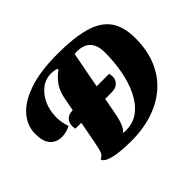

<svg xmlns="http://www.w3.org/2000/svg" viewBox="-146 -918 1183 1183"><g transform="rotate(-45 445.5 -327.0)"><path d="M401 24Q348 24 301 18.5Q254 13 223.5 1Q193 -11 189 -30Q205 -37 213.5 -49Q222 -61 227 -82.5Q232 -104 239 -139L298 -452Q308 -505 333.5 -542Q359 -579 397 -605L395 -614Q371 -621 348 -621Q298 -621 259.5 -590.5Q221 -560 200 -511.5Q179 -463 179 -407Q179 -360 195 -316Q179 -307 159 -301.5Q139 -296 118 -296Q92 -296 68 -308Q44 -320 29.5 -348Q15 -376 15 -426Q15 -496 63.5 -553Q112 -610 211 -644Q310 -678 463 -678Q603 -678 693 -652.5Q783 -627 826 -568Q869 -509 869 -406Q869 -305 836.5 -225.5Q804 -146 743 -90.5Q682 -35 595.5 -5.5Q509 24 401 24ZM213 -274Q211 -281 210.5 -288.5Q210 -296 210 -301Q211 -331 229.5 -348.5Q248 -366 278 -366H599Q600 -360 601.5 -353Q603 -346 603 -338Q603 -312 584 -293Q565 -274 527 -274ZM426 -46Q492 -46 539 -83Q586 -120 616 -182Q646 -244 660 -320.5Q674 -397 674 -475Q674 -527 657.5 -554.5Q641 -582 615 -593Q589 -604 562 -604Q555 -605 548.5 -604Q542 -603 535 -602L451 -160Q440 -106 426.5 -80Q413 -54 400 -48Q407 -47 413.5 -46.5Q420 -46 426 -46Z"/></g></svg>

Font: Sansita Swashed Light ExtraBold
Style: Regular
Weight: 800
Version: Version 1.003